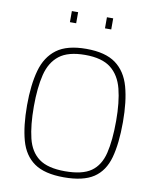

<svg xmlns="http://www.w3.org/2000/svg" viewBox="-97 -974 860 1057"><g transform="rotate(10 333.0 -445.5)"><path d="M333 9Q225 9 167 -31.5Q109 -72 87 -151.5Q65 -231 65 -347Q65 -461 87.5 -542Q110 -623 168 -666Q226 -709 333 -709Q440 -709 498 -666.5Q556 -624 578.5 -543Q601 -462 601 -347Q601 -226 579 -147Q557 -68 499 -29.5Q441 9 333 9ZM333 -25Q430 -25 479 -59.5Q528 -94 545.5 -165.5Q563 -237 563 -347Q563 -451 544.5 -524Q526 -597 476.5 -636Q427 -675 333 -675Q238 -675 188.5 -636.5Q139 -598 121 -525Q103 -452 103 -347Q103 -242 120.5 -170Q138 -98 187.5 -61.5Q237 -25 333 -25ZM414 -838V-900H449V-838ZM218 -838V-900H253V-838Z"/></g></svg>

Font: Cairo Play ExtraLight
Style: Regular
Weight: 250
Version: Version 3.119